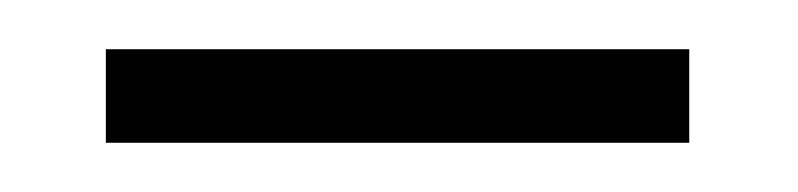

<svg xmlns="http://www.w3.org/2000/svg" viewBox="-20 -312 324 78"><path d="M23 -254H260V-292H23Z"/></svg>

Font: Noto Serif Hebrew SemiCondensed ExtraLight
Style: Regular
Weight: 200
Width: 4
Designer: Monotype Design Team
Foundry: Monotype Imaging Inc.
Version: Version 2.004